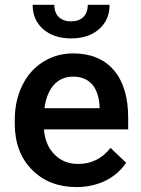

<svg xmlns="http://www.w3.org/2000/svg" viewBox="-20 -757 577 787"><path d="M339.8 -737.3C339.8 -694.3 314.5 -669.4 271.5 -669.4C228.5 -669.4 202.6 -694.3 202.6 -737.3H113.8C113.8 -696.3 127.9 -663.1 156.7 -637.7C185.5 -612.3 223.6 -599.6 271.5 -599.6C319.3 -599.6 357.4 -612.3 386.2 -637.7C415 -663.1 429.2 -696.3 429.2 -737.3ZM293.5 9.8C381.3 9.8 454.6 -26.9 497.1 -89.8L433.1 -150.9C398.9 -106.9 354.5 -85 300.3 -85C261.7 -85 229.5 -97.7 204.1 -123C178.2 -148.4 163.6 -183.1 160.2 -226.6H505.4V-274.4C505.4 -358.4 485.8 -423.3 446.8 -469.2C407.2 -515.1 351.6 -538.1 279.8 -538.1C234.4 -538.1 193.4 -526.4 156.7 -503.4C120.1 -480.5 91.3 -448.2 71.3 -406.7C50.8 -365.2 40.5 -317.9 40.5 -265.1V-250.5C40.5 -171.9 64 -108.9 110.8 -61.5C157.2 -14.2 218.3 9.8 293.5 9.8ZM279.3 -442.9C345.2 -442.9 382.8 -401.9 388.2 -322.3V-313.5H162.1C173.3 -395 214.4 -442.9 279.3 -442.9Z"/></svg>

Font: Roboto Medium
Style: Regular
Weight: 500
Designer: Google
Version: Version 2.137; 2017